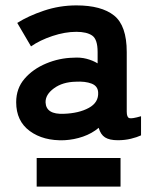

<svg xmlns="http://www.w3.org/2000/svg" viewBox="-20 -806 574 712"><path d="M219 -286Q141 -283 90.5 -320Q40 -357 40 -427Q40 -478 71 -514Q102 -550 151 -570.5Q200 -591 252 -592Q278 -594 301 -588Q324 -582 342 -571V-613Q342 -660 322 -674Q302 -688 263 -688Q221 -688 174.5 -672.5Q128 -657 95 -634L44 -721Q85 -747 143 -766.5Q201 -786 263 -786Q356 -786 403 -748.5Q450 -711 450 -613V-392Q450 -371 459.5 -368Q469 -365 503 -375V-304Q488 -297 465.5 -291.5Q443 -286 417 -286Q386 -286 369.5 -296.5Q353 -307 346 -332Q321 -311 288 -299.5Q255 -288 219 -286ZM217 -384Q273 -386 309.5 -406Q346 -426 344 -463Q343 -487 319.5 -496Q296 -505 261 -503Q212 -502 180 -478.5Q148 -455 149 -426Q151 -381 217 -384ZM116 -114V-220H427V-114Z"/></svg>

Font: Zen Kaku Gothic New
Style: Bold
Weight: 700
Designer: Yoshimichi Ohira
Foundry: Positype
Version: Version 1.002